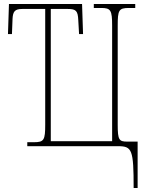

<svg xmlns="http://www.w3.org/2000/svg" viewBox="-20 -734 753 964"><path d="M651 210H671V-23H619C578 -23 571 -31 571 -107V-605C571 -683 576 -694 628 -694H659V-714H451V-694H488C536 -694 543 -683 543 -605V-25H235V-689H321C362 -689 371 -679 373 -633L377 -563H397L392 -714H25L20 -563H40L43 -640C45 -676 54 -689 92 -689H207V-108C207 -31 201 -20 151 -20H117V0H573C643 0 651 17 651 210Z"/></svg>

Font: Noto Serif SemiCondensed Thin
Style: Regular
Weight: 100
Width: 4
Designer: Monotype Design Team
Foundry: Monotype Imaging Inc.
Version: Version 2.015